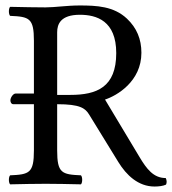

<svg xmlns="http://www.w3.org/2000/svg" viewBox="-20 -672 629 702"><path d="M272 -618C333 -618 405 -596 405 -478C405 -353 334 -325 237 -325H189V-554C189 -583 201 -618 272 -618ZM189 -122V-291C273 -291 291.7 -276.3 306 -253L413 -79C441.7 -32.4 485 10 545 10C560 10 577 8 587 3C590.5 -3.9 590 -13 586 -21C541 -21 516 -54.6 490 -98L364 -308C407 -322 497 -374 497 -479C497 -529 480 -570 444 -604C396 -649 334 -652 271 -652C224 -652 182 -645 146 -645C111 -645 64 -646 17 -647C11 -641 11 -620 17 -614C87 -611 104 -606 104 -523V-330H37C28 -330 18 -315 18 -305C18 -299 21 -291 29 -291H104V-122C104 -39 87 -34 17 -31C11 -25 11 -4 17 2C62 1 108.5 0 147 0C184.6 0 232 1 276 2C282 -4 282 -25 276 -31C206 -34 189 -39 189 -122Z"/></svg>

Font: Libertinus Math
Style: Regular
Weight: 400
Designer: Philipp H. Poll
Foundry: Khaled Hosny
Version: Version 6.2